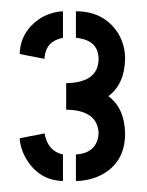

<svg xmlns="http://www.w3.org/2000/svg" viewBox="-20 -705 265 347"><path d="M117.2 -377.9V-425.8Q148.4 -427.7 156.2 -452.1Q158.2 -459 158.2 -464.8Q156.2 -505.9 99.6 -506.8V-554.7Q157.2 -555.7 158.2 -597.7Q158.2 -629.9 124 -635.7Q120.1 -636.7 117.2 -636.7V-684.6Q167 -684.6 192.4 -646.5Q206.1 -625 206.1 -598.6Q205.1 -552.7 175.8 -531.2Q205.1 -509.8 206.1 -463.9Q206.1 -406.2 154.3 -384.8Q135.7 -377.9 117.2 -377.9ZM15.6 -455.1 60.5 -463.9Q66.4 -431.6 93.8 -425.8V-377.9Q50.8 -378.9 27.3 -418Q16.6 -436.5 15.6 -455.1ZM15.6 -607.4Q16.6 -647.5 52.7 -671.9Q72.3 -683.6 93.8 -684.6V-636.7Q63.5 -630.9 60.5 -601.6Q60.5 -599.6 60.5 -598.6Z"/></svg>

Font: Post No Bills Colombo
Style: Bold
Weight: 700
Designer: Kosala Senevirathne, Siva Puranthara, Lasantha Premarathna, Tharique Azeez
Foundry: Mooniak
Version: Version 1.220 ; ttfautohint (v1.6)